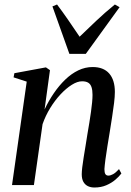

<svg xmlns="http://www.w3.org/2000/svg" viewBox="-20 -824 584 855"><path d="M178.5 -336.5Q196.5 -375 219.8 -409Q243 -443 270.5 -469.5Q298 -496 328.8 -510.8Q359.5 -525.5 392.5 -525.5Q441 -525.5 466.2 -496.8Q491.5 -468 491.5 -414.5Q491.5 -394.5 488 -365.5Q484.5 -336.5 479.2 -302.8Q474 -269 468.5 -235Q463.5 -204 458.2 -172.2Q453 -140.5 449.5 -113.8Q446 -87 445 -71Q445 -55.5 449.2 -48.8Q453.5 -42 462.5 -42Q472 -42 483.8 -48.5Q495.5 -55 510 -71L520.5 -51.5Q510.5 -38 493.5 -23.5Q476.5 -9 453.2 1Q430 11 400 11Q384 11 371.2 4.8Q358.5 -1.5 351.2 -14.5Q344 -27.5 344 -48Q344 -59 346.2 -78.5Q348.5 -98 352.5 -122.8Q356.5 -147.5 361 -174.8Q365.5 -202 369.5 -228Q374 -253.5 378 -278.5Q382 -303.5 385.2 -326.2Q388.5 -349 390.2 -368.2Q392 -387.5 392 -401.5Q392 -422.5 387.5 -436Q383 -449.5 372.8 -455.8Q362.5 -462 345.5 -462Q324.5 -462 299.5 -446.2Q274.5 -430.5 249.5 -403.8Q224.5 -377 203.5 -342.8Q182.5 -308.5 169.5 -271L131 0H33.5L99 -460.5L40.5 -479.5L44 -498L184.5 -524L202.5 -511.5ZM289 -584 213.5 -795.5 234 -804Q257.5 -773 282.5 -736.8Q307.5 -700.5 334.5 -660.5Q370.5 -695 408 -730.8Q445.5 -766.5 491.5 -804L512.5 -792L362 -584Z"/></svg>

Font: Merriweather 120pt
Style: Italic
Weight: 400
Italic angle: -7.8°
Version: Version 2.101